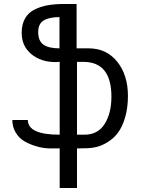

<svg xmlns="http://www.w3.org/2000/svg" viewBox="-20 -745 708 965"><path d="M259 -433Q186 -433 137.5 -473Q89 -513 89 -580Q89 -622 105.5 -651.5Q122 -681 152.5 -696.5Q183 -712 219.5 -718.5Q256 -725 303 -725H365V-502H426Q515 -502 569 -435Q623 -368 623 -263Q623 -203 609 -155.5Q595 -108 574 -79.5Q553 -51 524 -32.5Q495 -14 467.5 -7Q440 0 412 0L367 1V200H280V1H233Q219 1 199 -1.5Q179 -4 150.5 -13.5Q122 -23 98.5 -37.5Q75 -52 58.5 -79.5Q42 -107 42 -142H120Q120 -68 280 -68V-434ZM367 -434V-68H404Q472 -68 506 -122Q540 -176 540 -259Q540 -434 399 -434ZM172 -584Q172 -539 198.5 -520.5Q225 -502 279 -502V-659Q228 -659 200 -642.5Q172 -626 172 -584Z"/></svg>

Font: ColatingCofangSans
Style: Regular
Weight: 400
Foundry: GNU
Version: Version 412.227;June 27, 2022;FontCreator 11.0.0.2412 32-bit